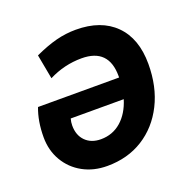

<svg xmlns="http://www.w3.org/2000/svg" viewBox="-102 -637 757 752"><g transform="rotate(-20 276.5 -261.0)"><path d="M26 -180Q26 -247 46 -299H384V-305Q384 -420 271 -420Q199 -420 134 -387L115 -489Q165 -512 205.5 -522.5Q246 -533 288 -533Q393 -533 451.5 -474.5Q510 -416 510 -310Q510 -215 473.5 -142.5Q437 -70 372.5 -29.5Q308 11 223 11Q166 11 121.5 -13.5Q77 -38 51.5 -81.5Q26 -125 26 -180ZM147 -185Q147 -144 171 -120Q195 -96 235 -96Q284 -96 319.5 -127Q355 -158 372 -213H151Q149 -206 148 -199Q147 -192 147 -185Z"/></g></svg>

Font: Radio Canada SemiBold
Style: Italic
Weight: 600
Italic angle: -12°
Designer: Charles Daoud, Etienne Aubert Bonn, Alexandre Saumier Demers, Jacques Le Bailly
Foundry: Radio-Canada
Version: Version 2.104; ttfautohint (v1.8.4.7-5d5b);gftools[0.9.28.de